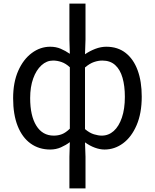

<svg xmlns="http://www.w3.org/2000/svg" viewBox="-20 -816 860 1065"><path d="M365 229V53.8L367.4 -27.5Q345.4 -10.9 317.9 1.3Q290.4 13.4 258.5 13.4Q196.4 13.4 149.9 -19.9Q103.5 -53.1 78.1 -116.8Q52.8 -180.4 52.8 -271Q52.8 -359.1 81.1 -423.2Q109.4 -487.2 156.5 -522Q203.5 -556.8 258.5 -556.8Q290.7 -556.8 316.9 -545.5Q343.1 -534.3 367.4 -517.6L365 -597.2V-796H454.3V-597.2L451.5 -515.1Q478.1 -533.3 508.8 -545.1Q539.4 -556.8 569.4 -556.8Q633.4 -556.8 677.1 -522.3Q720.9 -487.8 743.5 -426.1Q766.2 -364.3 766.2 -280Q766.2 -187.5 737.7 -121.5Q709.3 -55.6 662.5 -21.1Q615.8 13.4 559.9 13.4Q534.1 13.4 506.1 3.1Q478.2 -7.1 451.5 -26.4L454.3 53.8V229ZM278.3 -63.7Q302.6 -63.7 323.6 -71.8Q344.6 -80 367.4 -102.2V-443Q344.9 -463.8 321.3 -471.9Q297.8 -480.1 274.3 -480.1Q238.6 -480.1 209.8 -453.7Q180.9 -427.3 164.1 -380.6Q147.3 -333.9 147.3 -271.8Q147.3 -173.9 181.5 -118.8Q215.7 -63.7 278.3 -63.7ZM544.1 -63.7Q582.1 -63.7 610.9 -89.4Q639.6 -115.2 656.1 -163.6Q672.6 -212 672.6 -278.8Q672.6 -339.2 659.6 -384.5Q646.7 -429.8 619.1 -454.9Q591.6 -480.1 547.3 -480.1Q525.4 -480.1 501.5 -472Q477.7 -464 451.5 -441.8V-99.8Q476.9 -78.4 501.2 -71Q525.6 -63.7 544.1 -63.7Z"/></svg>

Font: Noto Sans HK Thin
Style: Regular
Weight: 100
Designer: Ryoko NISHIZUKA 西塚涼子 (kana, bopomofo & ideographs); Paul D. Hunt (Latin, Greek & Cyrillic); Sandoll Communications 산돌커뮤니
Foundry: Adobe
Version: Version 2.004-H2;hotconv 1.0.118;makeotfexe 2.5.65603